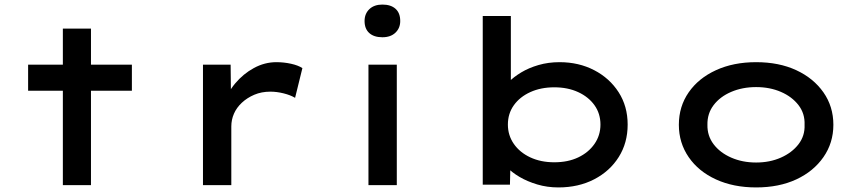

<svg xmlns="http://www.w3.org/2000/svg" viewBox="-20 -810 3777 840"><path d="M255 0V-685H378V0ZM103 -413V-527H557V-413Z M868 0V-527H989L991 -338L958 -349Q973 -402 1008.5 -444.5Q1044 -487 1091 -512.5Q1138 -538 1189 -538Q1222 -538 1253.5 -531Q1285 -524 1303 -512L1271 -382Q1251 -394 1221 -401.5Q1191 -409 1163 -409Q1124 -409 1092.5 -395.5Q1061 -382 1038 -360.5Q1015 -339 1003.5 -312.5Q992 -286 992 -257V0Z M1592 0V-527H1716V0ZM1653 -647Q1616 -647 1595.5 -665.5Q1575 -684 1575 -718Q1575 -750 1596 -770Q1617 -790 1653 -790Q1690 -790 1710.5 -771.5Q1731 -753 1731 -718Q1731 -687 1710 -667Q1689 -647 1653 -647Z M2423 10Q2374 10 2330.5 -3Q2287 -16 2253 -36Q2219 -56 2197 -79.5Q2175 -103 2169 -123L2214 -128L2211 -2H2092V-740H2215V-405L2177 -407Q2184 -429 2205.5 -451Q2227 -473 2260 -493Q2293 -513 2336 -525.5Q2379 -538 2428 -538Q2512 -538 2579.5 -503Q2647 -468 2686.5 -406.5Q2726 -345 2726 -265Q2726 -185 2687 -123Q2648 -61 2579.5 -25.5Q2511 10 2423 10ZM2405 -100Q2465 -100 2510 -121.5Q2555 -143 2581 -180.5Q2607 -218 2607 -265Q2607 -313 2581 -349.5Q2555 -386 2509.5 -407Q2464 -428 2405 -428Q2346 -428 2300 -407Q2254 -386 2228 -349.5Q2202 -313 2202 -265Q2202 -218 2228 -180.5Q2254 -143 2300 -121.5Q2346 -100 2405 -100Z M3288 10Q3189 10 3112.5 -25Q3036 -60 2993 -122.5Q2950 -185 2950 -264Q2950 -344 2993 -406Q3036 -468 3112.5 -503Q3189 -538 3288 -538Q3388 -538 3463.5 -503Q3539 -468 3582.5 -406Q3626 -344 3626 -264Q3626 -185 3582.5 -122.5Q3539 -60 3463.5 -25Q3388 10 3288 10ZM3288 -99Q3348 -99 3396.5 -120.5Q3445 -142 3473.5 -179Q3502 -216 3500 -264Q3502 -313 3473.5 -350Q3445 -387 3396.5 -408Q3348 -429 3288 -429Q3228 -429 3179 -408Q3130 -387 3102 -350Q3074 -313 3075 -264Q3074 -216 3102 -179Q3130 -142 3179 -120.5Q3228 -99 3288 -99Z"/></svg>

Font: Lexend Tera Medium
Style: Regular
Weight: 500
Designer: Bonnie Shaver-Troup, Thomas Jockin
Foundry: Lexend
Version: Version 1.007